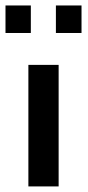

<svg xmlns="http://www.w3.org/2000/svg" viewBox="-47 -668 317 688"><path d="M54.7 0V-435.5H163.1V0ZM-27.3 -549.8V-648.4H63.5V-549.8ZM153.3 -549.8V-648.4H245.1V-549.8Z"/></svg>

Font: Padauk
Style: Bold
Weight: 700
Designer: Debbi Hosken, Becca Hirsbrunner Spalinger
Foundry: SIL International
Version: Version 5.003